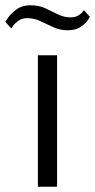

<svg xmlns="http://www.w3.org/2000/svg" viewBox="-70 -710 362 730"><path d="M74 0V-500H147V0ZM187 -595Q158 -595 133 -606.5Q108 -618 84 -629.5Q60 -641 33 -641Q14 -641 0.5 -631.5Q-13 -622 -20 -612Q-27 -602 -27 -602L-50 -627Q-50 -627 -39.5 -642.5Q-29 -658 -7.5 -674Q14 -690 46 -690Q78 -690 102.5 -678.5Q127 -667 150 -655.5Q173 -644 198 -644Q216 -644 227.5 -651Q239 -658 244 -664.5Q249 -671 249 -671L272 -646Q272 -646 263.5 -633Q255 -620 236.5 -607.5Q218 -595 187 -595Z"/></svg>

Font: Arsenal SC
Style: Regular
Weight: 400
Designer: Andrij Shevchenko
Foundry: Stairsfor
Version: Version 2.001; ttfautohint (v1.8.4.7-5d5b)